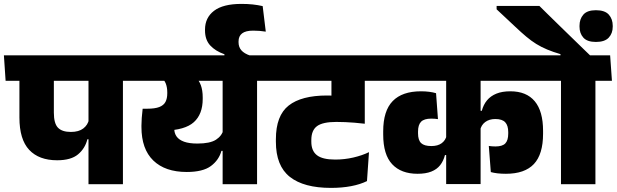

<svg xmlns="http://www.w3.org/2000/svg" viewBox="-44 -920 3081 959"><path d="M570 -559.5H398V0H570ZM374 -516.5H652.5L644 -643.5H365.5ZM-16 -516.5H652.5L644 -643.5H-24.5ZM241.5 -119.5Q310.5 -119.5 345.8 -149Q381 -178.5 392.5 -224.5H409.5L400.5 -324Q395 -296 372.2 -278.5Q349.5 -261 310 -261Q266 -261 245.5 -282.2Q225 -303.5 225 -357.5V-560H53V-333Q53 -223.5 101.8 -171.5Q150.5 -119.5 241.5 -119.5Z M1240 -559.5H1068V0H1240ZM1044 -516.5H1322.5L1314 -643.5H1035.5ZM603 -643.5 611.5 -516.5H1272.5L1263.5 -643.5ZM929.5 -540H752Q775 -524.5 783.2 -504.8Q791.5 -485 791.5 -458.5V-454Q791.5 -428 782.5 -411Q773.5 -394 751.8 -385.5Q730 -377 691.5 -377H668.5L722.5 -266L778 -267.5Q880 -270 924.2 -309.8Q968.5 -349.5 968.5 -426V-433Q968.5 -469 959.2 -494.2Q950 -519.5 929.5 -540ZM662.5 -293.5V-285.5Q662.5 -175.5 721.8 -118.2Q781 -61 888.5 -61Q969.5 -61 1009.5 -90.8Q1049.5 -120.5 1062 -166.5H1079L1072 -272Q1064.5 -241.5 1034.8 -222.2Q1005 -203 942 -203Q901 -203 875.5 -212.2Q850 -221.5 838.2 -238Q826.5 -254.5 826.5 -276V-339L668.5 -377Q665.5 -350.5 664 -331Q662.5 -311.5 662.5 -293.5Z M1206.5 -631V-642Q1175.5 -652.5 1161.5 -668.8Q1147.5 -685 1147.5 -709V-713Q1147.5 -739.5 1165.2 -753.2Q1183 -767 1220.5 -767Q1237 -767 1251.8 -765.8Q1266.5 -764.5 1283.5 -762L1268 -889.5Q1244 -895 1218 -897.8Q1192 -900.5 1162 -900.5Q1070 -900.5 1025 -866Q980 -831.5 980 -772.5V-768Q980 -721.5 1005.8 -693.2Q1031.5 -665 1077 -649V-631Z M1577.5 -516.5H1860.5L1852 -643.5H1568.5ZM1778 -559.5H1611.5V-464H1778ZM1285.5 -516.5H1870.5L1861.5 -643.5H1276.5ZM1611.5 -351 1778 -307V-562H1611.5ZM1789 -15.5 1799 -160Q1765 -143.5 1720.8 -133.2Q1676.5 -123 1630 -123Q1567 -123 1539 -144.8Q1511 -166.5 1511 -212V-220.5Q1511 -269 1539.5 -290Q1568 -311 1636 -311Q1659.5 -311 1681 -310Q1702.5 -309 1726 -307.2Q1749.5 -305.5 1778 -302V-427Q1727.5 -435.5 1682.5 -439.2Q1637.5 -443 1589.5 -443Q1461.5 -443 1397.8 -392.8Q1334 -342.5 1334 -224.5V-212Q1334 -91.5 1403.8 -36.5Q1473.5 18.5 1609 18.5Q1664 18.5 1709.8 9.8Q1755.5 1 1789 -15.5Z M1819.5 -516.5H2724.5L2716 -643.5H1810.5ZM1870 -248.5Q1870 -147.5 1914.8 -99.8Q1959.5 -52 2041.5 -52Q2082.5 -52 2110.2 -63Q2138 -74 2154.5 -95Q2171 -116 2178.5 -145.5H2195.5L2187 -243.5Q2181.5 -219 2162.2 -204.8Q2143 -190.5 2110.5 -190.5Q2075 -190.5 2059.5 -205.2Q2044 -220 2044 -254V-263Q2044 -296.5 2059.2 -312Q2074.5 -327.5 2110 -327.5Q2120 -327.5 2127.8 -326.8Q2135.5 -326 2143.5 -325L2134 -454.5Q2119 -459 2100 -461.5Q2081 -464 2058.5 -464Q1965 -464 1917.5 -415.2Q1870 -366.5 1870 -264ZM2668.5 -266.5Q2668.5 -364.5 2627 -414.2Q2585.5 -464 2505 -464Q2464 -464 2435.2 -452.2Q2406.5 -440.5 2388.5 -418.8Q2370.5 -397 2362.5 -366.5H2345.5L2354 -268.5Q2359 -295 2379.2 -310.2Q2399.5 -325.5 2430 -325.5Q2464.5 -325.5 2479.5 -309.2Q2494.5 -293 2494.5 -260V-253Q2494.5 -219 2480 -203.8Q2465.5 -188.5 2430.5 -188.5Q2421 -188.5 2413.5 -189.2Q2406 -190 2397.5 -191L2407.5 -60.5Q2422 -56.5 2440.8 -54.2Q2459.5 -52 2483 -52Q2577 -52 2622.8 -100.8Q2668.5 -149.5 2668.5 -252ZM2356.5 -560H2184.5V-0.5H2356.5Z M2930 0V-559.5H2758V0ZM3012.5 -516.5 3003.5 -643.5H2675.5L2684 -516.5ZM2436.5 -890.5V-873.5L2530.5 -785.5Q2560 -757.5 2584.8 -736.8Q2609.5 -716 2634.5 -700.5Q2659.5 -685 2688.8 -672.8Q2718 -660.5 2755.5 -649.5V-617.5H2910.5V-636.5Q2895.5 -650.5 2869.8 -675.8Q2844 -701 2812.5 -731.5Q2781 -762 2749.5 -792.8Q2718 -823.5 2691.8 -849.2Q2665.5 -875 2650 -890.5ZM2932.5 -710.5Q2976.5 -710.5 2996.5 -732Q3016.5 -753.5 3016.5 -787V-791Q3016.5 -825 2996.8 -847Q2977 -869 2932.5 -869Q2889 -869 2869.8 -847Q2850.5 -825 2850.5 -791V-787Q2850.5 -753.5 2869.8 -732Q2889 -710.5 2932.5 -710.5Z"/></svg>

Font: Anek Devanagari Medium ExtraBold
Style: Regular
Weight: 800
Version: Version 1.003